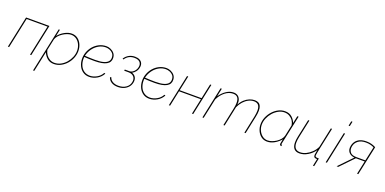

<svg xmlns="http://www.w3.org/2000/svg" viewBox="-8 -1742 5949 2967"><g transform="rotate(20 2966.5 -258.5)"><path d="M25 0 135 -519H519L409 0H389L495 -500H151L45 0Z M672 -519H691L668 -409Q710 -461 770 -494Q830 -527 886 -527Q945 -527 986.5 -495.5Q1028 -464 1050 -413.5Q1072 -363 1072 -306Q1072 -247 1049 -190.5Q1026 -134 986 -89Q946 -44 893 -17Q840 10 780 10Q715 10 671 -28.5Q627 -67 607 -119L536 213H516ZM784 -10Q839 -10 887.5 -36Q936 -62 973 -105Q1010 -148 1031 -200Q1052 -252 1052 -304Q1052 -358 1031 -404.5Q1010 -451 971.5 -479Q933 -507 881 -507Q853 -507 817.5 -494Q782 -481 748 -458.5Q714 -436 689 -407.5Q664 -379 655 -348L615 -161Q624 -119 647.5 -85Q671 -51 706 -30.5Q741 -10 784 -10Z M1362 10Q1303 10 1259.5 -20Q1216 -50 1192 -100Q1168 -150 1166 -210Q1164 -269 1184.5 -325.5Q1205 -382 1244.5 -427.5Q1284 -473 1338.5 -500Q1393 -527 1457 -527Q1491 -527 1527 -511.5Q1563 -496 1588 -465.5Q1613 -435 1614 -390Q1617 -320 1553 -284Q1489 -248 1357 -248Q1316 -248 1271.5 -249.5Q1227 -251 1170 -255L1189 -274Q1241 -271 1281.5 -269.5Q1322 -268 1360 -268Q1449 -268 1500.5 -283.5Q1552 -299 1573.5 -327Q1595 -355 1593 -391Q1592 -432 1569.5 -457.5Q1547 -483 1515 -495Q1483 -507 1453 -507Q1396 -507 1346.5 -481Q1297 -455 1260.5 -412Q1224 -369 1204.5 -316.5Q1185 -264 1187 -211Q1189 -157 1210 -111Q1231 -65 1271.5 -37.5Q1312 -10 1369 -10Q1396 -10 1424.5 -18.5Q1453 -27 1480 -42Q1507 -57 1528.5 -79Q1550 -101 1564 -128L1583 -122Q1567 -92 1543.5 -67.5Q1520 -43 1490.5 -26Q1461 -9 1428.5 0.5Q1396 10 1362 10Z M1832 5Q1769 5 1726 -21.5Q1683 -48 1669 -95L1688 -103Q1701 -61 1739.5 -38Q1778 -15 1836 -15Q1908 -15 1958.5 -50Q2009 -85 2019 -144Q2029 -197 2000.5 -230.5Q1972 -264 1913 -265H1841L1844 -285H1922Q1946 -285 1969.5 -300Q1993 -315 2010.5 -340.5Q2028 -366 2033 -396Q2042 -446 2013.5 -476Q1985 -506 1922 -506Q1873 -506 1834.5 -485Q1796 -464 1771 -424L1754 -432Q1783 -477 1827 -501.5Q1871 -526 1926 -526Q1971 -526 2002 -510Q2033 -494 2046.5 -465Q2060 -436 2053 -396Q2046 -356 2022 -324.5Q1998 -293 1966 -277Q2009 -263 2028.5 -227.5Q2048 -192 2039 -144Q2031 -99 2002 -65.5Q1973 -32 1929.5 -13.5Q1886 5 1832 5Z M2350 10Q2291 10 2247.5 -20Q2204 -50 2180 -100Q2156 -150 2154 -210Q2152 -269 2172.5 -325.5Q2193 -382 2232.5 -427.5Q2272 -473 2326.5 -500Q2381 -527 2445 -527Q2479 -527 2515 -511.5Q2551 -496 2576 -465.5Q2601 -435 2602 -390Q2605 -320 2541 -284Q2477 -248 2345 -248Q2304 -248 2259.5 -249.5Q2215 -251 2158 -255L2177 -274Q2229 -271 2269.5 -269.5Q2310 -268 2348 -268Q2437 -268 2488.5 -283.5Q2540 -299 2561.5 -327Q2583 -355 2581 -391Q2580 -432 2557.5 -457.5Q2535 -483 2503 -495Q2471 -507 2441 -507Q2384 -507 2334.5 -481Q2285 -455 2248.5 -412Q2212 -369 2192.5 -316.5Q2173 -264 2175 -211Q2177 -157 2198 -111Q2219 -65 2259.5 -37.5Q2300 -10 2357 -10Q2384 -10 2412.5 -18.5Q2441 -27 2468 -42Q2495 -57 2516.5 -79Q2538 -101 2552 -128L2571 -122Q2555 -92 2531.5 -67.5Q2508 -43 2478.5 -26Q2449 -9 2416.5 0.5Q2384 10 2350 10Z M2672 0 2782 -519H2802L2750 -275H3110L3162 -519H3182L3072 0H3052L3106 -256H2746L2692 0Z M3334 -519H3354L3326 -385Q3373 -453 3431 -490Q3489 -527 3547 -527Q3588 -527 3615.5 -508.5Q3643 -490 3656 -455Q3669 -420 3664 -370Q3689 -421 3727 -456Q3765 -491 3809 -509Q3853 -527 3895 -527Q3933 -527 3958 -512.5Q3983 -498 3995.5 -469Q4008 -440 4008 -396Q4008 -374 4005 -347Q4002 -320 3995 -289L3934 0H3914L3975 -289Q3987 -348 3987 -390Q3987 -449 3963 -478Q3939 -507 3889 -507Q3844 -507 3800 -484.5Q3756 -462 3719.5 -421.5Q3683 -381 3658 -327L3589 0H3569L3630 -289Q3637 -320 3640 -346Q3643 -372 3643 -393Q3643 -451 3619.5 -479Q3596 -507 3546 -507Q3477 -507 3414.5 -457.5Q3352 -408 3314 -328L3244 0H3224Z M4289 10Q4232 10 4190.5 -21.5Q4149 -53 4126.5 -103.5Q4104 -154 4104 -210Q4104 -270 4128 -326.5Q4152 -383 4193 -428.5Q4234 -474 4286 -500.5Q4338 -527 4394 -527Q4464 -527 4507.5 -488.5Q4551 -450 4570 -398L4596 -519H4617L4515 -44Q4514 -42 4513.5 -38.5Q4513 -35 4513 -32Q4513 -20 4525 -20L4521 0Q4519 0 4516.5 0Q4514 0 4512 -1Q4502 -4 4497.5 -11Q4493 -18 4493 -29Q4493 -32 4494 -37Q4495 -42 4498 -57.5Q4501 -73 4508 -108Q4466 -56 4407 -23Q4348 10 4289 10ZM4291 -10Q4323 -10 4359.5 -23Q4396 -36 4429.5 -58Q4463 -80 4487.5 -109Q4512 -138 4521 -169L4561 -356Q4556 -396 4533.5 -430Q4511 -464 4474.5 -485.5Q4438 -507 4391 -507Q4339 -507 4291 -480.5Q4243 -454 4205.5 -411Q4168 -368 4146 -315.5Q4124 -263 4124 -210Q4124 -157 4146 -111.5Q4168 -66 4205.5 -38Q4243 -10 4291 -10Z M5084 117 5109 0Q5073 0 5061 -14Q5049 -28 5052 -57.5Q5055 -87 5065 -132Q5019 -67 4953 -28.5Q4887 10 4820 10Q4761 10 4730.5 -25Q4700 -60 4700 -129Q4700 -151 4703 -175.5Q4706 -200 4712 -228L4774 -519H4794L4732 -228Q4726 -200 4723 -175.5Q4720 -151 4720 -131Q4720 -70 4746.5 -40Q4773 -10 4825 -10Q4873 -10 4921 -33Q4969 -56 5010.5 -96.5Q5052 -137 5077 -189L5147 -519H5167L5080 -110Q5072 -71 5070.5 -51.5Q5069 -32 5079.5 -25.5Q5090 -19 5115 -19H5132L5104 117Z M5361 -519H5381L5271 0H5251ZM5406 -730H5426L5410 -653H5390Z M5431 0 5643 -220Q5581 -226 5548 -265.5Q5515 -305 5528 -372Q5536 -414 5561 -447.5Q5586 -481 5629.5 -500Q5673 -519 5735 -519Q5782 -519 5817 -509Q5852 -499 5871 -489.5Q5890 -480 5890 -480L5787 0H5767L5813 -218H5668L5458 0ZM5668 -237H5817L5867 -469Q5867 -469 5850 -477Q5833 -485 5802.5 -492.5Q5772 -500 5731 -500Q5652 -500 5605.5 -463.5Q5559 -427 5549 -372Q5537 -317 5564.5 -277Q5592 -237 5668 -237Z"/></g></svg>

Font: Raleway Thin
Style: Italic
Weight: 100
Italic angle: -12°
Designer: Matt McInerney, Pablo Impallari, Rodrigo Fuenzalida
Foundry: Matt McInerney, Pablo Impallari, Rodrigo Fuenzalida
Version: Version 4.026